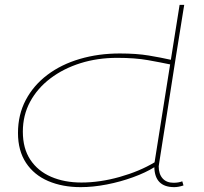

<svg xmlns="http://www.w3.org/2000/svg" viewBox="-20 -760 841 790"><path d="M697 10Q617 10 615 -72Q580 -50 528 -31Q476 -12 419.5 -1Q363 10 312 10Q237 10 178.5 -15Q120 -40 87 -90Q54 -140 54 -213Q54 -288 86 -348.5Q118 -409 175 -452Q232 -495 308.5 -517.5Q385 -540 473 -540Q542 -540 592.5 -531.5Q643 -523 683 -514L719 -740H738Q738 -740 733.5 -712.5Q729 -685 721.5 -637.5Q714 -590 704.5 -531.5Q695 -473 685.5 -410.5Q676 -348 666.5 -289Q657 -230 649.5 -182Q642 -134 637.5 -105.5Q633 -77 633 -76Q633 -44 649 -26Q665 -8 694 -8Q715 -8 730 -14L735 3Q714 10 697 10ZM315 -9Q391 -9 472.5 -32Q554 -55 616 -92L680 -495Q642 -503 589 -512.5Q536 -522 462 -522Q381 -522 311 -500Q241 -478 187.5 -437.5Q134 -397 104 -341.5Q74 -286 74 -218Q74 -149 105 -102.5Q136 -56 190.5 -32.5Q245 -9 315 -9Z"/></svg>

Font: Georama Extra Expanded Thin
Style: Italic
Weight: 100
Width: 8
Italic angle: -9°
Designer: Jean-Baptiste Levee
Foundry: Production Type
Version: Version 1.000